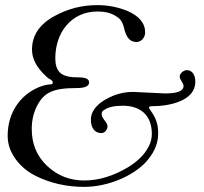

<svg xmlns="http://www.w3.org/2000/svg" viewBox="-20 -729 795 750"><path d="M360 -684C384 -684 402.8 -680.8 416.5 -674.5C443.7 -661.9 456.9 -651.7 464.5 -620C471.5 -590.7 481.9 -565 514 -565C532.5 -565 547 -583.6 547 -602C547 -638.7 523.3 -667 476 -687C439.3 -701.7 400.7 -709 360 -709C301.3 -709 246.7 -695.3 196 -668C135.3 -636 105 -591.7 105 -535C105 -499.7 122.7 -465.7 158 -433C164 -427 168.5 -423.2 171.5 -421.5C177.6 -418.1 186 -415.4 186 -406.5C186 -398.6 181.7 -400 171 -399C163.7 -398.3 154.7 -396.3 144 -393C68.6 -367.4 9.9 -297.7 9.9 -198.5C9.9 -176.2 14.6 -155.4 24 -136C44 -95.3 75.7 -64 119 -42C177 -13.3 240.3 1 309 1C403.8 1 500.5 -43.1 549 -95C574.3 -122.7 598 -159.5 598 -208.5C598 -252.2 583.7 -275.1 566 -301C563.3 -304.3 562 -306.7 562 -308C562 -312 565.3 -314 572 -314C644.5 -314 743 -335.7 743 -409.5C743 -433.2 732.8 -455 710 -455C697.7 -455 682 -442.7 682 -430C682 -416.9 697 -405.5 697 -393C697 -373.7 673 -364 625 -364L500 -370C463.3 -370 428.3 -360.7 395 -342C367.3 -327.1 335 -300 335 -261.5C335 -232.1 348.2 -209 376 -209C389 -209 400 -222.7 400 -235.5C400 -241.8 396.2 -249.7 388.5 -259C380.8 -268.3 377 -276.7 377 -284C377 -290 380 -295 386 -299C402 -310.3 426.3 -316 459 -316C528.8 -316 573.1 -279 573.1 -206C573.1 -188.8 569 -172.5 561 -157C545 -125.7 517.7 -98.3 479 -75C421.7 -41 365 -24 309 -24C253 -24 204.8 -42.8 164.5 -80.5C124.2 -118.2 104 -166.3 104 -225C104 -257 110.3 -286 123 -312C150.9 -369.2 189 -385 279 -385C311.7 -385 328 -392.3 328 -407C328 -430.6 288.2 -425.8 264.5 -427.5C219.6 -430.8 196 -449.9 196 -501C196 -602.9 259.3 -684 360 -684Z"/></svg>

Font: fbb
Style: Italic
Weight: 400
Italic angle: -12°
Designer: David J. Perry, Michael Sharpe
Version: Version 0.991